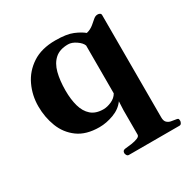

<svg xmlns="http://www.w3.org/2000/svg" viewBox="-163 -645 981 1005"><g transform="rotate(-30 327.5 -142.5)"><path d="M333 216.8Q324.7 216.8 320.6 209.5Q316.4 202.1 316.4 196.8Q316.4 180.7 332.5 178.7Q350.6 177.2 372.3 174.1Q394 170.9 409.7 164.6Q425.3 158.2 425.3 147.5V0L427.7 -52.7Q403.3 -18.6 359.1 -2.2Q314.9 14.2 272.9 14.2Q192.9 14.2 143.6 -22Q94.2 -58.1 71.8 -116.2Q49.3 -174.3 49.3 -240.2Q49.3 -306.2 76.7 -364.3Q104 -422.4 159.2 -458.7Q214.4 -495.1 298.3 -495.1Q366.2 -495.1 403.3 -479.5Q440.4 -463.9 461.4 -446.3Q485.4 -451.7 504.9 -468Q524.4 -484.4 533.2 -492.2Q538.6 -496.6 544.4 -499.3Q550.3 -502 559.1 -502Q565.9 -502 571.8 -498.3Q577.6 -494.6 577.6 -487.3V131.3Q577.6 152.3 587.2 161.9Q596.7 171.4 610.6 174.3Q624.5 177.2 637.2 178.7Q647.5 179.7 651.1 182.6Q654.8 185.5 654.8 196.8Q654.8 202.1 650.6 209.5Q646.5 216.8 638.2 216.8ZM337.9 -56.6Q360.4 -56.6 386.5 -68.1Q412.6 -79.6 425.3 -102.1V-391.1Q418.9 -409.2 393.8 -426.5Q368.7 -443.8 345.7 -443.8Q295.4 -443.8 266.6 -418.2Q237.8 -392.6 225.8 -346.7Q213.9 -300.8 213.9 -240.2Q213.9 -187 225.6 -145.5Q237.3 -104 264.4 -80.3Q291.5 -56.6 337.9 -56.6Z"/></g></svg>

Font: Gelasio
Style: Bold
Weight: 700
Designer: Eben Sorkin
Foundry: Eben Sorkin
Version: Version 1.008